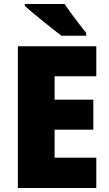

<svg xmlns="http://www.w3.org/2000/svg" viewBox="-20 -1013 550 967"><path d="M465 -66H70V-780H465V-629H255V-511H450V-360H255V-219H465ZM305 -993Q319 -972 339.5 -944Q360 -916 380.5 -890Q401 -864 414 -847V-833H290Q273 -845 248 -865Q223 -885 195.5 -907Q168 -929 144 -949.5Q120 -970 105 -983V-993Z"/></svg>

Font: Noto Sans Malayalam UI SemiCondensed Black
Style: Regular
Weight: 900
Width: 4
Designer: Jelle Bosma - Monotype Design Team
Foundry: Monotype Imaging Inc.
Version: Version 2.104; ttfautohint (v1.8.4.7-5d5b)